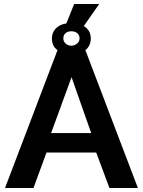

<svg xmlns="http://www.w3.org/2000/svg" viewBox="-20 -938 712 958"><path d="M350 -918 311 -821Q278 -816 258.5 -796Q239 -776 239 -746Q239 -707 267 -688L5 0H147L212 -177H460L526 0H668L406 -688Q433 -709 433 -746Q433 -787 398 -808L475 -918ZM377 -746Q377 -731 364.5 -720.5Q352 -710 336 -710Q319 -710 307.5 -720.5Q296 -731 296 -746Q296 -763 307 -772.5Q318 -782 336 -782Q354 -782 365.5 -772.5Q377 -763 377 -746ZM337 -553 435 -274H235Z"/></svg>

Font: RT Raleway Bold
Style: Regular
Weight: 400
Designer: Matt McInerney, Pablo Impallari, Rodrigo Fuenzalida — Edited by Milan Moffatt in April 2016
Foundry: Matt McInerney, Pablo Impallari, Rodrigo Fuenzalida — Edited by Milan Moffatt in April 2016
Version: Version 3.001